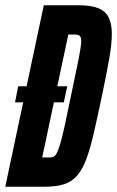

<svg xmlns="http://www.w3.org/2000/svg" viewBox="-33 -708 444 728"><path d="M24 -320 36 -381H222L209 -320ZM-13 0 133 -688H266Q312 -688 339.5 -677Q367 -666 379 -642Q391 -618 391 -580Q391 -541 381 -484.5Q371 -428 354 -347Q337 -266 323.5 -207Q310 -148 295.5 -108Q281 -68 261 -44Q241 -20 211.5 -10Q182 0 136 0ZM127 -111H156Q164 -111 170 -113.5Q176 -116 182 -127Q188 -138 195.5 -163Q203 -188 212.5 -232Q222 -276 236 -344Q256 -438 265.5 -486Q275 -534 275 -554Q275 -562 273 -566.5Q271 -571 268 -573Q265 -575 261 -576Q257 -577 252 -577H226Z"/></svg>

Font: Saira UltraCondensed ExtraBold
Style: Italic
Weight: 800
Width: 1
Italic angle: -12°
Designer: Hector Gatti with collaboration of the Omnibus-Type team
Foundry: Omnibus-Type
Version: Version 1.101